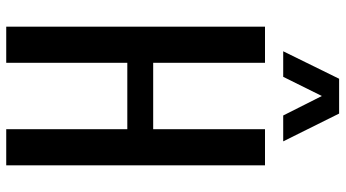

<svg xmlns="http://www.w3.org/2000/svg" viewBox="-260 -822 1082 601"><g transform="rotate(90 280.5 -521.0)"><path d="M63 0V-810H176V-460H384V-810H497V0H384V-379H176V0ZM140 -867 226 -1042H335L422 -867H341L280 -988L220 -867Z"/></g></svg>

Font: Oswald
Style: Regular
Weight: 400
Designer: Vernon Adams
Foundry: Vernon Adams
Version: Version 4.103; ttfautohint (v1.8.3)